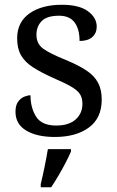

<svg xmlns="http://www.w3.org/2000/svg" viewBox="-20 -565 491 806"><path d="M210 10Q135 10 90 -17Q45 -44 45 -96Q45 -123 56 -138Q67 -153 81.5 -159Q96 -165 108 -165Q108 -113 131.5 -75.5Q155 -38 216 -38Q269 -38 297.5 -63.5Q326 -89 326 -129Q326 -154 315.5 -170Q305 -186 278.5 -201.5Q252 -217 203 -238Q152 -261 118.5 -282.5Q85 -304 68.5 -332.5Q52 -361 52 -404Q52 -472 103.5 -508.5Q155 -545 240 -545Q312 -545 349 -518Q386 -491 386 -453Q386 -426 367.5 -409.5Q349 -393 314 -393Q314 -443 293 -471Q272 -499 228 -499Q177 -499 155 -476.5Q133 -454 133 -419Q133 -381 161.5 -360.5Q190 -340 257 -313Q310 -291 343 -269Q376 -247 391.5 -218Q407 -189 407 -147Q407 -69 353 -29.5Q299 10 210 10ZM151 208Q159 175 167 136Q175 97 181 61H278V71Q269 92 255 119Q241 146 225 173Q209 200 195 221H151Z"/></svg>

Font: Noto Serif Oriya
Style: Regular
Weight: 400
Designer: David Williams
Foundry: Google LLC, David Williams
Version: Version 1.051; ttfautohint (v1.8.4.7-5d5b)